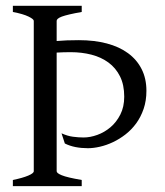

<svg xmlns="http://www.w3.org/2000/svg" viewBox="-20 -635 563 655"><path d="M23.9 0V-21Q57.1 -27.8 76.2 -35.9Q95.2 -43.9 95.2 -50.8V-564Q95.2 -569.8 77.1 -578.6Q59.1 -587.4 23.9 -594.2V-615.2H258.8V-594.2Q233.9 -589.8 217.3 -585.9Q200.7 -582 190.9 -578.4Q181.2 -574.7 177.2 -571Q173.3 -567.4 173.3 -564V-495.1Q204.1 -498 249 -498Q301.8 -498 344.2 -486.8Q386.7 -475.6 416.7 -453.6Q446.8 -431.6 463.1 -399.4Q479.5 -367.2 479.5 -325.2Q479.5 -291.5 470 -263.7Q460.4 -235.8 444.6 -214.1Q428.7 -192.4 408.2 -176.5Q387.7 -160.6 365.5 -150.1Q343.3 -139.6 321 -134.5Q298.8 -129.4 279.8 -129.4Q257.3 -129.4 237.5 -133.3Q217.8 -137.2 201.2 -145.5L189.9 -180.2Q210.4 -170.9 229.2 -168.5Q248 -166 265.1 -166Q287.6 -166 312 -174.8Q336.4 -183.6 356.9 -200.9Q377.4 -218.3 390.6 -244.4Q403.8 -270.5 403.8 -305.2Q403.8 -345.7 389.4 -374.5Q375 -403.3 350.1 -421.6Q325.2 -439.9 292 -448.5Q258.8 -457 221.2 -457Q196.8 -457 173.3 -455.6V-50.8Q173.3 -47.9 177.2 -44.4Q181.2 -41 190.7 -37.1Q200.2 -33.2 216.8 -29.3Q233.4 -25.4 258.8 -21V0Z"/></svg>

Font: Gentium Plus Am
Style: Regular
Weight: 400
Designer: J. Victor Gaultney, Annie Olsen, Iska Routamaa, Becca Hirsbrunner
Foundry: SIL International
Version: Version 5.000